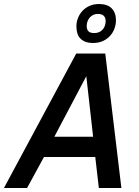

<svg xmlns="http://www.w3.org/2000/svg" viewBox="-52 -945 700 965"><path d="M-32.2 0 331.1 -675.8H477.1L558.1 0H444.8L426.8 -155.8H168.9L84 0ZM221.2 -257.8H416L381.8 -562ZM530.8 -843.3Q530.8 -822.8 523.7 -802.5Q516.6 -782.2 502.2 -765.9Q487.8 -749.5 466.3 -739.3Q444.8 -729 416 -729Q392.6 -729 376.7 -735.4Q360.8 -741.7 350.8 -752.7Q340.8 -763.7 336.4 -779.1Q332 -794.4 332 -813Q332 -833.5 339.6 -853.5Q347.2 -873.5 361.6 -889.4Q376 -905.3 397.2 -915Q418.5 -924.8 445.8 -924.8Q488.3 -924.8 509.5 -902.8Q530.8 -880.9 530.8 -843.3ZM421.9 -778.8Q447.8 -778.8 463.4 -795.9Q479 -813 479 -839.8Q479 -856.4 469.2 -865.7Q459.5 -875 439.9 -875Q426.8 -875 416.3 -869.9Q405.8 -864.7 398.7 -856.4Q391.6 -848.1 387.7 -837.2Q383.8 -826.2 383.8 -814Q383.8 -797.4 392.3 -788.1Q400.9 -778.8 421.9 -778.8Z"/></svg>

Font: Clear Sans Medium
Style: Italic
Weight: 500
Italic angle: -12°
Foundry: Intel Corporation
Version: Version 1.00